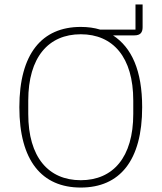

<svg xmlns="http://www.w3.org/2000/svg" viewBox="-20 -831 726 863"><path d="M621 -811V-709C621 -685 611 -672 584 -672H488C572 -617 619 -514 619 -349C619 -109 518 12 343 12C168 12 67 -109 67 -349C67 -589 168 -710 343 -710C375 -710 404 -706 430 -698H589V-811ZM343 -21C488 -21 579 -124 579 -319V-379C579 -574 488 -677 343 -677C198 -677 107 -574 107 -379V-319C107 -124 198 -21 343 -21Z"/></svg>

Font: Plexus Sans ExtraLight
Style: Regular
Weight: 250
Version: Version 2.001;PS 002.001;hotconv 1.0.70;makeotf.lib2.5.58329